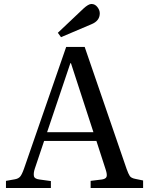

<svg xmlns="http://www.w3.org/2000/svg" viewBox="-20 -946 750 966"><path d="M10 0V-36L55 -44Q72 -47 81 -57Q90 -67 101 -98L313 -710H406L617 -96Q626 -71 633 -60.5Q640 -50 661 -46L700 -38V0H436V-36L493 -43Q512 -46 516 -56.5Q520 -67 512 -92L465 -237H202L155 -97Q148 -76 150.5 -61Q153 -46 178 -43L236 -35V0ZM217 -281H450L337 -628H334ZM287 -759 271 -781 400 -903Q425 -926 440 -926Q458 -926 470 -910.5Q482 -895 482 -879Q482 -841 440 -824Z"/></svg>

Font: Literata 36pt
Style: Regular
Weight: 400
Designer: Latin by Veronika Burian and Jose Scaglione. Greek by Irene Vlachou. Cyrillic by Vera Evstafieva.
Foundry: TypeTogether
Version: Version 3.002